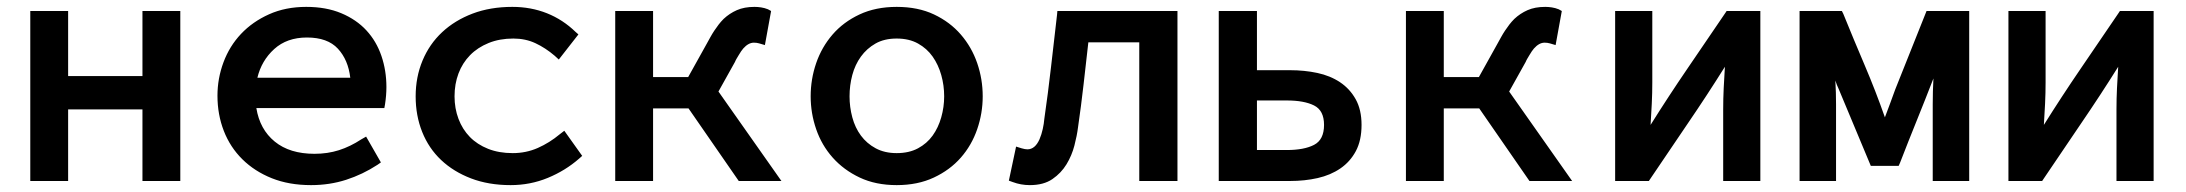

<svg xmlns="http://www.w3.org/2000/svg" viewBox="-20 -526 6354 558"><path d="M68 0V-494H178V-305H394V-494H504V0H394V-208H178V0Z M998 -300Q992 -352 962 -384.5Q932 -417 872 -417Q814 -417 777 -383.5Q740 -350 728 -300ZM1087 -54 1077 -47Q1034 -19 986 -3.5Q938 12 884 12Q820 12 770 -8Q720 -28 684.5 -63Q649 -98 630.5 -145.5Q612 -193 612 -248Q612 -298 629.5 -345Q647 -392 680.5 -427.5Q714 -463 762 -484.5Q810 -506 870 -506Q928 -506 972 -487.5Q1016 -469 1045 -437.5Q1074 -406 1088.5 -363.5Q1103 -321 1103 -273Q1103 -249 1099 -223L1097 -212H725Q735 -150 778.5 -114.5Q822 -79 894 -79Q932 -79 965 -89.5Q998 -100 1030 -121L1044 -129Z M1672 -73 1663 -65Q1623 -30 1572 -9Q1521 12 1464 12Q1400 12 1349 -7.5Q1298 -27 1262 -61Q1226 -95 1207 -142.5Q1188 -190 1188 -246Q1188 -302 1208 -350Q1228 -398 1265 -432.5Q1302 -467 1353.5 -486.5Q1405 -506 1469 -506Q1523 -506 1569.5 -487.5Q1616 -469 1653 -433L1661 -426L1604 -353L1592 -364Q1565 -387 1536 -400.5Q1507 -414 1472 -414Q1432 -414 1400 -401Q1368 -388 1346 -365.5Q1324 -343 1312.5 -312.5Q1301 -282 1301 -246Q1301 -211 1312.5 -180.5Q1324 -150 1345.5 -128Q1367 -106 1398.5 -93.5Q1430 -81 1470 -81Q1509 -81 1543 -96Q1577 -111 1607 -136L1620 -146Z M1768 0V-494H1878V-302H1980L2034 -399Q2039 -408 2044.5 -418Q2050 -428 2056 -437Q2062 -446 2068.5 -454.5Q2075 -463 2083 -471Q2100 -487 2121.5 -496.5Q2143 -506 2173 -506Q2182 -506 2192 -504.5Q2202 -503 2212 -499L2221 -494L2203 -395L2186 -400Q2179 -402 2171 -402Q2155 -402 2140 -385Q2134 -378 2127 -366Q2124 -361 2121 -356Q2118 -351 2116 -346L2068 -260L2251 0H2127L1981 -211H1878V0Z M2586 -81Q2622 -81 2648 -95Q2674 -109 2690.5 -132Q2707 -155 2715.5 -185Q2724 -215 2724 -246Q2724 -278 2715.5 -308Q2707 -338 2690.5 -361.5Q2674 -385 2648 -399.5Q2622 -414 2586 -414Q2550 -414 2524.5 -399.5Q2499 -385 2482 -361.5Q2465 -338 2457 -308Q2449 -278 2449 -246Q2449 -215 2457 -185Q2465 -155 2482 -132Q2499 -109 2525 -95Q2551 -81 2586 -81ZM2586 -506Q2648 -506 2694.5 -484Q2741 -462 2772.5 -425.5Q2804 -389 2820 -342.5Q2836 -296 2836 -246Q2836 -197 2820 -150.5Q2804 -104 2772.5 -68Q2741 -32 2694 -10Q2647 12 2586 12Q2525 12 2478.5 -10Q2432 -32 2400 -68Q2368 -104 2352 -150.5Q2336 -197 2336 -246Q2336 -296 2352 -342.5Q2368 -389 2399.5 -425.5Q2431 -462 2478 -484Q2525 -506 2586 -506Z M2933 -100 2949 -95Q2959 -92 2966 -92Q2988 -92 3001 -121Q3007 -135 3010.5 -151Q3014 -167 3015 -180Q3026 -256 3034.5 -331Q3043 -406 3052 -483L3053 -494H3402V0H3291V-403H3143Q3136 -341 3129 -279.5Q3122 -218 3113 -156Q3110 -132 3102.5 -103Q3095 -74 3079.5 -48.5Q3064 -23 3038.5 -5.5Q3013 12 2973 12Q2947 12 2923 3L2912 -1Z M3633 -90H3720Q3770 -90 3799 -105Q3828 -120 3828 -163Q3828 -205 3799 -219.5Q3770 -234 3720 -234H3633ZM3522 0V-494H3633V-322H3729Q3771 -322 3808.5 -314Q3846 -306 3874.5 -287Q3903 -268 3920 -237.5Q3937 -207 3937 -163Q3937 -118 3920.5 -87Q3904 -56 3875.5 -36.5Q3847 -17 3809.5 -8.5Q3772 0 3729 0Z M4066 0V-494H4176V-302H4278L4332 -399Q4337 -408 4342.5 -418Q4348 -428 4354 -437Q4360 -446 4366.5 -454.5Q4373 -463 4381 -471Q4398 -487 4419.5 -496.5Q4441 -506 4471 -506Q4480 -506 4490 -504.5Q4500 -503 4510 -499L4519 -494L4501 -395L4484 -400Q4477 -402 4469 -402Q4453 -402 4438 -385Q4432 -378 4425 -366Q4422 -361 4419 -356Q4416 -351 4414 -346L4366 -260L4549 0H4425L4279 -211H4176V0Z M4993 -332Q4941 -249 4886 -168.5Q4831 -88 4776 -6L4772 0H4674V-494H4782V-287Q4782 -256 4780.5 -225Q4779 -194 4777 -163Q4829 -246 4884 -326.5Q4939 -407 4994 -488L4998 -494H5096V0H4988V-208Q4988 -239 4989.5 -270Q4991 -301 4993 -332Z M5314 -292Q5315 -274 5315.5 -257Q5316 -240 5316 -223V0H5210V-494H5333L5337 -486Q5367 -412 5399 -337Q5431 -262 5458 -185Q5462 -195 5465.5 -205Q5469 -215 5473 -225Q5477 -235 5480.5 -245.5Q5484 -256 5488 -266L5579 -494H5703V0H5597V-223Q5597 -242 5597.5 -260.5Q5598 -279 5599 -298Q5575 -236 5550.5 -175.5Q5526 -115 5502 -53L5498 -44H5417L5323 -269Q5318 -279 5314 -292Z M6136 -332Q6084 -249 6029 -168.5Q5974 -88 5919 -6L5915 0H5817V-494H5925V-287Q5925 -256 5923.5 -225Q5922 -194 5920 -163Q5972 -246 6027 -326.5Q6082 -407 6137 -488L6141 -494H6239V0H6131V-208Q6131 -239 6132.5 -270Q6134 -301 6136 -332Z"/></svg>

Font: Codetta
Style: Bold
Weight: 700
Designer: Ulrich Proeller
Foundry: PROSA GmbH
Version: Version 2.00;September 29, 2018;FontCreator 11.5.0.2427 64-b